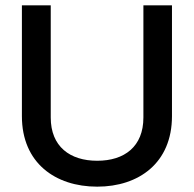

<svg xmlns="http://www.w3.org/2000/svg" viewBox="-20 -690 727 719"><path d="M62 -670V-255C62 -80 187 9 344 9C500 9 624 -80 624 -255V-670H517V-250C517 -141 446 -88 344 -88C242 -88 170 -141 170 -250V-670Z"/></svg>

Font: LT Wave Text Medium
Style: Regular
Weight: 500
Designer: Daniel Lyons
Version: Version 2.5 (Glyphs App)